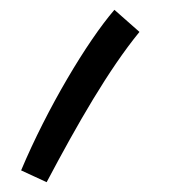

<svg xmlns="http://www.w3.org/2000/svg" viewBox="-20 -179 374 391"><path d="M75 192C138 73 201 -37 264 -114L213 -159C157 -94 76 42 23 168Z"/></svg>

Font: Noto Sans Arabic UI Cn
Style: Regular
Weight: 400
Width: 3
Designer: Monotype Design Team, Nadine Chahine and Nizar Qandah
Foundry: Monotype Imaging Inc.
Version: Version 2.010